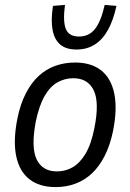

<svg xmlns="http://www.w3.org/2000/svg" viewBox="-20 -754 531 783"><path d="M207 9Q141 9 100 -23Q59 -55 46 -117.5Q33 -180 51 -271Q63 -330 85.5 -373.5Q108 -417 138 -444.5Q168 -472 205.5 -485.5Q243 -499 286 -499Q352 -499 392.5 -467Q433 -435 446 -372.5Q459 -310 441 -220Q429 -161 406.5 -117.5Q384 -74 354.5 -46.5Q325 -19 287.5 -5Q250 9 207 9ZM212 -55Q247 -55 276.5 -72Q306 -89 329 -127.5Q352 -166 365 -232Q386 -337 362 -386Q338 -435 279 -435Q245 -435 215 -418.5Q185 -402 162.5 -363.5Q140 -325 126 -259Q106 -153 129.5 -104Q153 -55 212 -55ZM292 -552Q250 -552 226 -572Q202 -592 194.5 -631.5Q187 -671 196 -730L245 -734Q236 -667 248.5 -636Q261 -605 302 -605Q343 -605 367.5 -636Q392 -667 407 -734L455 -730Q442 -671 420 -631.5Q398 -592 366 -572Q334 -552 292 -552Z"/></svg>

Font: Nunito Sans 10pt Condensed
Style: Italic
Weight: 400
Width: 3
Italic angle: -9°
Designer: Vernon Adams
Foundry: Vernon Adams
Version: Version 3.101;gftools[0.9.27]